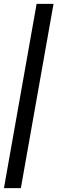

<svg xmlns="http://www.w3.org/2000/svg" viewBox="-52 -770 298 999"><path d="M-31.5 209 138.5 -750H226.5L56.5 209Z"/></svg>

Font: Cabin Condensed
Style: Italic
Weight: 400
Width: 3
Italic angle: -10°
Designer: Pablo Impallari
Foundry: Pablo Impallari. http://www.impallari.com Igino Marini. http://www.ikern.com
Version: Version 3.001; ttfautohint (v1.8.3)